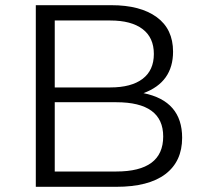

<svg xmlns="http://www.w3.org/2000/svg" viewBox="-20 -720 789 740"><path d="M533 -361Q682 -331 682 -189Q682 -98 617.5 -49Q553 0 428 0H118V-700H409Q521 -700 584 -654Q647 -608 647 -521Q647 -403 533 -361ZM191 -641V-383H405Q486 -383 529.5 -416Q573 -449 573 -512Q573 -575 529.5 -608Q486 -641 405 -641ZM428 -59Q609 -59 609 -194Q609 -326 428 -326H191V-59Z"/></svg>

Font: Montserrat Alternates
Style: Regular
Weight: 400
Designer: Julieta Ulanovsky
Foundry: Julieta Ulanovsky
Version: Version 7.200;PS 007.200;hotconv 1.0.88;makeotf.lib2.5.64775